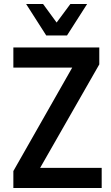

<svg xmlns="http://www.w3.org/2000/svg" viewBox="-20 -943 559 963"><path d="M47 0V-85L365 -644L370 -604H47V-705H478V-620L159 -62L154 -101H490V0ZM212 -765 111 -923H196L264 -830L333 -923H417L316 -765Z"/></svg>

Font: Nunito Sans 10pt Condensed
Style: Bold
Weight: 700
Width: 3
Designer: Vernon Adams
Foundry: Vernon Adams
Version: Version 3.101;gftools[0.9.27]